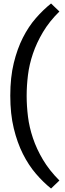

<svg xmlns="http://www.w3.org/2000/svg" viewBox="-20 -820 375 1102"><path d="M273 262Q228 226 186 177Q144 128 111.5 63.5Q79 -1 59 -83.5Q39 -166 39 -271Q39 -376 59 -458Q79 -540 111.5 -604Q144 -668 186 -716Q228 -764 273 -800L321 -754Q263 -697 226.5 -635.5Q190 -574 169 -512Q148 -450 140.5 -389Q133 -328 133 -270Q133 -212 140.5 -151Q148 -90 169 -27.5Q190 35 226.5 96.5Q263 158 321 216Z"/></svg>

Font: Actor
Style: Regular
Weight: 400
Designer: Thomas Junold
Foundry: Thomas Junold
Version: Version 1.001